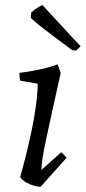

<svg xmlns="http://www.w3.org/2000/svg" viewBox="-20 -711 332 743"><path d="M126 -387 58 -399Q55 -411 55 -429Q90 -433 130.5 -441.5Q171 -450 203 -462L215 -429Q196 -345 183.5 -287Q171 -229 162.5 -190.5Q154 -152 149.5 -127.5Q145 -103 143 -86Q141 -69 140 -53L217 -122L238 -101L137 12Q127 12 111 7.5Q95 3 80.5 -5.5Q66 -14 58 -26Q68 -61 78 -100.5Q88 -140 97 -180.5Q106 -221 112.5 -259.5Q119 -298 122.5 -330.5Q126 -363 126 -387ZM274 -515 259 -517Q213 -551 182 -574.5Q151 -598 133 -612.5Q115 -627 107 -634.5Q99 -642 99 -643L101 -663Q116 -676 129 -683.5Q142 -691 145 -691L151 -684L261 -565L292 -532Z"/></svg>

Font: Labrada
Style: Italic
Weight: 400
Italic angle: -7°
Designer: Mercedes Jáuregui
Foundry: Omnibus-Type Team
Version: Version 1.000